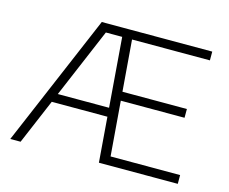

<svg xmlns="http://www.w3.org/2000/svg" viewBox="-87 -716 997 836"><g transform="rotate(15 411.0 -297.5)"><path d="M21.5 0 274.5 -595H395V-555.5H303.5L68 0ZM142 -203 154 -242.5H424.5V-203ZM421 0 374 -595H772.5V-555.5H421.5L463 -39.5H776.5V0ZM426 -285.5V-325H730.5V-285.5Z"/></g></svg>

Font: Encode Sans SC SemiExpanded ExtraLight
Style: Regular
Weight: 250
Width: 6
Designer: Multiple Designers
Foundry: Impallari Type
Version: Version 3.002